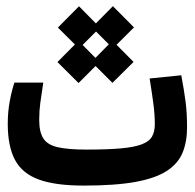

<svg xmlns="http://www.w3.org/2000/svg" viewBox="-20 -593 626 617"><path d="M248.5 3.4Q158.7 3.4 105.2 -15.9Q51.8 -35.2 28.3 -78.9Q4.9 -122.6 4.9 -195.8Q4.9 -233.4 11.5 -268.6Q18.1 -303.7 26.4 -327.6H119.1Q112.8 -286.6 109.4 -261.5Q106 -236.3 106 -207.5Q106 -169.4 118.9 -148.7Q131.8 -127.9 164.8 -120.1Q197.8 -112.3 258.3 -112.3Q326.2 -112.3 368.9 -116.2Q411.6 -120.1 435.5 -129.2Q459.5 -138.2 468.5 -154.1Q477.5 -169.9 477.5 -193.8Q477.5 -225.1 473.1 -258.1Q468.8 -291 460.9 -340.8L562.5 -351.1Q571.8 -302.2 576.4 -265.9Q581.1 -229.5 581.1 -183.6Q581.1 -138.2 567.1 -103.3Q553.2 -68.4 517.1 -44.4Q481 -20.5 416 -8.5Q351.1 3.4 248.5 3.4ZM233.9 -437 166 -504.4 233.9 -572.8 301.3 -504.4ZM232.4 -326.2 164.6 -393.6 232.4 -461.9 299.8 -393.6ZM342.8 -437.5 275.4 -504.9 342.8 -573.2 410.6 -504.9ZM341.3 -326.7 273.9 -394 341.3 -462.4 409.2 -394Z"/></svg>

Font: Cascadia Code Medium
Style: Regular
Weight: 500
Monospace: yes
Designer: Aaron Bell
Foundry: Saja Typeworks
Version: Version 2407.024